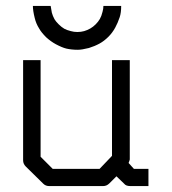

<svg xmlns="http://www.w3.org/2000/svg" viewBox="-20 -679 580 648"><path d="M91 -659H151Q153 -645 155 -636Q158 -625 164 -614Q168 -607 178 -597Q187.5 -587.5 197 -582Q205 -577.5 219 -574Q229.5 -571 241 -571Q253.5 -571 264 -574Q274.5 -577 285 -583Q294.5 -588.5 303 -597Q311.5 -605.5 317 -615Q322.5 -624.5 326 -639Q329 -649.5 329 -659H389Q389 -636 384 -621Q377.5 -601.5 369 -586Q359.5 -568.5 346 -555Q331.5 -540.5 316 -532Q299.5 -523 280 -517Q256 -511 243 -511Q221.5 -511 204 -515Q189.5 -518.5 168 -530Q151.5 -539 136 -553Q119 -570 112 -583Q101.5 -599.5 97 -619Q91 -643 91 -659ZM373 -84 349 -60Q340 -51 328 -51H146Q134 -51 126 -59L67 -117Q58 -126 58 -138V-476H117V-150L158 -109H316L358 -153V-476H418V-141Q418 -139 414 -129L432 -109H481V-51H420Q405 -51 399 -59Z"/></svg>

Font: ibm3270
Style: Regular
Weight: 400
Monospace: yes
Version: Version 2.0.3